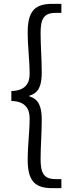

<svg xmlns="http://www.w3.org/2000/svg" viewBox="-20 -809 371 998"><path d="M253 169H299V122H269C207 122 191 90 191 17C191 -51 197 -111 197 -187C197 -257 180 -294 133 -308V-312C180 -325 197 -362 197 -432C197 -509 191 -568 191 -637C191 -710 207 -742 269 -742H299V-789H253C166 -789 124 -757 124 -642C124 -561 134 -499 134 -422C134 -380 114 -337 39 -336V-284C114 -283 134 -240 134 -195C134 -120 124 -59 124 23C124 137 166 169 253 169Z"/></svg>

Font: Source Han Sans JP Normal
Style: Regular
Weight: 350
Designer: Ryoko NISHIZUKA 西塚涼子 (kana, bopomofo & ideographs); Paul D. Hunt (Latin, Greek & Cyrillic); Sandoll Communications 산돌커뮤니
Foundry: Adobe
Version: Version 2.002;hotconv 1.0.116;makeotfexe 2.5.65601